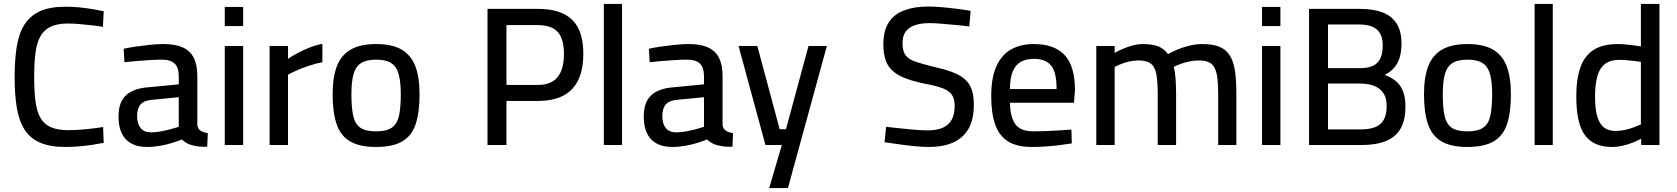

<svg xmlns="http://www.w3.org/2000/svg" viewBox="-20 -734 8488 972"><path d="M311 10Q233 10 182.5 -12Q132 -34 104 -78.5Q76 -123 65 -189.5Q54 -256 54 -343Q54 -432 65 -499Q76 -566 104.5 -610.5Q133 -655 183 -677.5Q233 -700 312 -700Q347 -700 383 -696.5Q419 -693 450.5 -687.5Q482 -682 505 -677L501 -598Q480 -602 448.5 -605.5Q417 -609 384.5 -612Q352 -615 325 -615Q271 -615 237 -599Q203 -583 184.5 -550Q166 -517 159.5 -466Q153 -415 153 -343Q153 -273 159.5 -222Q166 -171 184 -138.5Q202 -106 236.5 -90.5Q271 -75 326 -75Q368 -75 417.5 -80Q467 -85 502 -91L505 -11Q481 -6 448.5 -1Q416 4 380.5 7Q345 10 311 10Z M725 10Q654 10 617 -29Q580 -68 580 -144Q580 -195 598 -226.5Q616 -258 651.5 -274Q687 -290 740 -293L885 -307V-346Q885 -393 864 -412.5Q843 -432 801 -432Q775 -432 740 -430Q705 -428 671 -425Q637 -422 610 -419L606 -487Q631 -493 665.5 -498Q700 -503 738 -507Q776 -511 808 -511Q867 -511 905 -494Q943 -477 961 -441Q979 -405 979 -348V-102Q981 -82 995.5 -72.5Q1010 -63 1032 -60L1029 9Q1015 9 1001 8.5Q987 8 975 6Q963 4 952 1Q936 -3 923.5 -10.5Q911 -18 900 -28Q882 -20 853 -11Q824 -2 791 4Q758 10 725 10ZM744 -64Q769 -64 795.5 -69Q822 -74 846 -80.5Q870 -87 885 -92V-242L752 -229Q710 -226 692 -205.5Q674 -185 674 -147Q674 -108 691.5 -86Q709 -64 744 -64Z M1118 0V-501H1211V0ZM1118 -602V-699H1211V-602Z M1345 0V-501H1438V-436Q1456 -449 1484 -464Q1512 -479 1545.5 -492.5Q1579 -506 1612 -512V-419Q1580 -413 1546.5 -402Q1513 -391 1484.5 -378.5Q1456 -366 1438 -356V0Z M1884 10Q1800 10 1752 -18.5Q1704 -47 1684 -106Q1664 -165 1664 -256Q1664 -343 1685.5 -399Q1707 -455 1755.5 -483Q1804 -511 1884 -511Q1965 -511 2013 -483Q2061 -455 2082.5 -399Q2104 -343 2104 -256Q2104 -165 2084.5 -106Q2065 -47 2017 -18.5Q1969 10 1884 10ZM1884 -69Q1937 -69 1964 -88Q1991 -107 2000 -148.5Q2009 -190 2009 -256Q2009 -321 1998 -359.5Q1987 -398 1960 -415Q1933 -432 1884 -432Q1836 -432 1808.5 -415Q1781 -398 1770 -359.5Q1759 -321 1759 -256Q1759 -190 1768 -148.5Q1777 -107 1803.5 -88Q1830 -69 1884 -69Z M2448 0V-689H2702Q2781 -689 2832 -664.5Q2883 -640 2908 -590Q2933 -540 2933 -461Q2933 -383 2908 -330Q2883 -277 2832 -250Q2781 -223 2702 -223H2544V0ZM2544 -304H2701Q2772 -304 2803.5 -344.5Q2835 -385 2835 -461Q2835 -537 2803.5 -572Q2772 -607 2701 -607H2544Z M3037 0V-714H3129V0Z M3384 10Q3313 10 3276 -29Q3239 -68 3239 -144Q3239 -195 3257 -226.5Q3275 -258 3310.5 -274Q3346 -290 3399 -293L3544 -307V-346Q3544 -393 3523 -412.5Q3502 -432 3460 -432Q3434 -432 3399 -430Q3364 -428 3330 -425Q3296 -422 3269 -419L3265 -487Q3290 -493 3324.5 -498Q3359 -503 3397 -507Q3435 -511 3467 -511Q3526 -511 3564 -494Q3602 -477 3620 -441Q3638 -405 3638 -348V-102Q3640 -82 3654.5 -72.5Q3669 -63 3691 -60L3688 9Q3674 9 3660 8.5Q3646 8 3634 6Q3622 4 3611 1Q3595 -3 3582.5 -10.5Q3570 -18 3559 -28Q3541 -20 3512 -11Q3483 -2 3450 4Q3417 10 3384 10ZM3403 -64Q3428 -64 3454.5 -69Q3481 -74 3505 -80.5Q3529 -87 3544 -92V-242L3411 -229Q3369 -226 3351 -205.5Q3333 -185 3333 -147Q3333 -108 3350.5 -86Q3368 -64 3403 -64Z M3874 218 3938 0H3855L3719 -501H3814L3927 -80H3959L4073 -501H4166L3969 218Z M4683 10Q4651 10 4609.5 6Q4568 2 4528 -4Q4488 -10 4458 -14L4466 -92Q4495 -89 4534.5 -84.5Q4574 -80 4612 -77Q4650 -74 4677 -74Q4723 -74 4753 -87.5Q4783 -101 4798 -128Q4813 -155 4813 -198Q4813 -233 4799.5 -253.5Q4786 -274 4754 -286.5Q4722 -299 4668 -309Q4613 -320 4572 -334.5Q4531 -349 4504 -371Q4477 -393 4464.5 -426.5Q4452 -460 4452 -509Q4452 -579 4479.5 -621Q4507 -663 4558.5 -682Q4610 -701 4679 -701Q4710 -701 4749.5 -697.5Q4789 -694 4827.5 -689Q4866 -684 4894 -679L4887 -600Q4858 -604 4819.5 -607.5Q4781 -611 4745 -614Q4709 -617 4687 -617Q4641 -617 4610.5 -606Q4580 -595 4564.5 -573Q4549 -551 4549 -516Q4549 -476 4564 -455Q4579 -434 4614 -422Q4649 -410 4706 -396Q4760 -384 4798.5 -370Q4837 -356 4862 -335Q4887 -314 4898.5 -283Q4910 -252 4910 -205Q4910 -128 4882.5 -81Q4855 -34 4804 -12Q4753 10 4683 10Z M5204 10Q5127 10 5082.5 -18.5Q5038 -47 5018 -104Q4998 -161 4998 -247Q4998 -341 5024.5 -399Q5051 -457 5099 -484Q5147 -511 5214 -511Q5317 -511 5369.5 -455.5Q5422 -400 5422 -277L5417 -214H5093Q5094 -142 5120 -105.5Q5146 -69 5214 -69Q5243 -69 5277.5 -70.5Q5312 -72 5346 -74Q5380 -76 5404 -78L5406 -8Q5381 -4 5346 0.5Q5311 5 5273.5 7.5Q5236 10 5204 10ZM5093 -283H5329Q5329 -368 5301.5 -402Q5274 -436 5214 -436Q5175 -436 5148 -421Q5121 -406 5107 -372.5Q5093 -339 5093 -283Z M5530 0V-501H5623V-466Q5639 -476 5662.5 -486Q5686 -496 5713 -503.5Q5740 -511 5765 -511Q5814 -511 5844 -499Q5874 -487 5893 -460Q5912 -471 5940.5 -483Q5969 -495 6002 -503Q6035 -511 6067 -511Q6119 -511 6152.5 -497.5Q6186 -484 6205 -454.5Q6224 -425 6231.5 -378.5Q6239 -332 6239 -264V0H6147V-258Q6147 -320 6140 -357Q6133 -394 6112.5 -411Q6092 -428 6050 -428Q6026 -428 6001.5 -423Q5977 -418 5956 -410Q5935 -402 5922 -395Q5929 -371 5931.5 -333.5Q5934 -296 5934 -257V0H5841V-255Q5841 -319 5834.5 -356.5Q5828 -394 5807 -411Q5786 -428 5745 -428Q5722 -428 5698.5 -423Q5675 -418 5655.5 -410Q5636 -402 5623 -395V0Z M6369 0V-501H6462V0ZM6369 -602V-699H6462V-602Z M6607 0V-689H6865Q6933 -689 6979.5 -671Q7026 -653 7050.5 -614.5Q7075 -576 7075 -514Q7075 -470 7065 -440Q7055 -410 7036.5 -389.5Q7018 -369 6990 -355Q7020 -344 7044 -325.5Q7068 -307 7081.5 -275Q7095 -243 7095 -194Q7095 -139 7079.5 -101.5Q7064 -64 7035 -42Q7006 -20 6965.5 -10Q6925 0 6876 0ZM6703 -79H6871Q6911 -79 6939.5 -89.5Q6968 -100 6984 -125.5Q7000 -151 7000 -198Q7000 -235 6986.5 -257.5Q6973 -280 6952.5 -291.5Q6932 -303 6909.5 -307Q6887 -311 6867 -311H6703ZM6703 -389H6866Q6907 -389 6932 -401.5Q6957 -414 6968.5 -439.5Q6980 -465 6980 -504Q6980 -559 6950.5 -584.5Q6921 -610 6860 -610H6703Z M7409 10Q7325 10 7277 -18.5Q7229 -47 7209 -106Q7189 -165 7189 -256Q7189 -343 7210.5 -399Q7232 -455 7280.5 -483Q7329 -511 7409 -511Q7490 -511 7538 -483Q7586 -455 7607.5 -399Q7629 -343 7629 -256Q7629 -165 7609.5 -106Q7590 -47 7542 -18.5Q7494 10 7409 10ZM7409 -69Q7462 -69 7489 -88Q7516 -107 7525 -148.5Q7534 -190 7534 -256Q7534 -321 7523 -359.5Q7512 -398 7485 -415Q7458 -432 7409 -432Q7361 -432 7333.5 -415Q7306 -398 7295 -359.5Q7284 -321 7284 -256Q7284 -190 7293 -148.5Q7302 -107 7328.5 -88Q7355 -69 7409 -69Z M7749 0V-714H7841V0Z M8142 10Q8111 10 8083 3Q8055 -4 8032.5 -20.5Q8010 -37 7993.5 -66Q7977 -95 7968.5 -139.5Q7960 -184 7960 -247Q7960 -335 7981 -393.5Q8002 -452 8048 -481.5Q8094 -511 8171 -511Q8189 -511 8211 -509Q8233 -507 8254 -504Q8275 -501 8287 -499V-714H8381V0H8289L8288 -32Q8273 -23 8248.5 -13Q8224 -3 8196 3.5Q8168 10 8142 10ZM8159 -71Q8183 -71 8207 -76.5Q8231 -82 8252.5 -90Q8274 -98 8287 -104V-421Q8276 -423 8256.5 -425Q8237 -427 8216.5 -429Q8196 -431 8179 -431Q8132 -431 8105 -410Q8078 -389 8066.5 -348Q8055 -307 8055 -247Q8055 -191 8063 -157Q8071 -123 8085.5 -104Q8100 -85 8119 -78Q8138 -71 8159 -71Z"/></svg>

Font: Cairo Play SemiBold
Style: Regular
Weight: 600
Designer: Mohamed Gaber, Accademia di Belle Arti di Urbino
Foundry: Kief Type Foundry, Accademia di Belle Arti di Urbino
Version: Version 3.130;gftools[0.9.24]